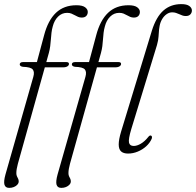

<svg xmlns="http://www.w3.org/2000/svg" viewBox="-30 -739 953 934"><path d="M166.5 -411.5 174.5 -437H293Q299 -437 302.2 -434.8Q305.5 -432.5 305.5 -428Q305.5 -423 301.8 -419.2Q298 -415.5 292 -413.5Q286 -411.5 278.5 -411.5ZM66 -426Q66 -431 70 -434Q74 -437 81.5 -437H149.5L184.5 -567.5Q203.5 -640 242.2 -676.8Q281 -713.5 341.5 -713.5Q370.5 -713.5 383.8 -703.8Q397 -694 397 -681Q397 -669 389.5 -661.2Q382 -653.5 367.5 -653.5Q358 -653.5 349.8 -657Q341.5 -660.5 333.8 -665Q326 -669.5 317.2 -673Q308.5 -676.5 296.5 -676.5Q271 -676.5 252.5 -658.2Q234 -640 226.5 -610Q222.5 -596 220.5 -580Q218.5 -564 217.5 -547.5Q216.5 -531 214.2 -514.2Q212 -497.5 207.5 -481L57 57.5Q53.5 71 51.5 82Q49.5 93 49.5 103.5Q49.5 112.5 52.5 118.8Q55.5 125 58.2 130.5Q61 136 61 143.5Q61 152 54.5 159.2Q48 166.5 37.5 170.8Q27 175 15 175Q-3.5 175 -8.2 159.8Q-13 144.5 -3.5 110L132 -365Q139 -389 129.2 -401Q119.5 -413 81 -414Q72.5 -415.5 69.2 -418.8Q66 -422 66 -426ZM420 -411.5 428 -437H546.5Q552.5 -437 555.8 -434.8Q559 -432.5 559 -428Q559 -423 555.2 -419.2Q551.5 -415.5 545.5 -413.5Q539.5 -411.5 532 -411.5ZM319.5 -426Q319.5 -431 323.5 -434Q327.5 -437 335 -437H403L438 -567.5Q457 -640 495.8 -676.8Q534.5 -713.5 595 -713.5Q624 -713.5 637.2 -703.8Q650.5 -694 650.5 -681Q650.5 -669 643 -661.2Q635.5 -653.5 621 -653.5Q611.5 -653.5 603.2 -657Q595 -660.5 587.2 -665Q579.5 -669.5 570.8 -673Q562 -676.5 550 -676.5Q524.5 -676.5 506 -658.2Q487.5 -640 480 -610Q476 -596 474 -580Q472 -564 471 -547.5Q470 -531 467.8 -514.2Q465.5 -497.5 461 -481L310.5 57.5Q307 71 305 82Q303 93 303 103.5Q303 112.5 306 118.8Q309 125 311.8 130.5Q314.5 136 314.5 143.5Q314.5 152 308 159.2Q301.5 166.5 291 170.8Q280.5 175 268.5 175Q250 175 245.2 159.8Q240.5 144.5 250 110L385.5 -365Q392.5 -389 382.8 -401Q373 -413 334.5 -414Q326 -415.5 322.8 -418.8Q319.5 -422 319.5 -426ZM852 -719Q878.5 -719 891 -709.8Q903.5 -700.5 903.5 -688Q903.5 -677 896 -669Q888.5 -661 873.5 -661Q864.5 -661 857 -663.8Q849.5 -666.5 842 -670Q834.5 -673.5 826.2 -676.2Q818 -679 807.5 -679Q793.5 -679 780.8 -670.2Q768 -661.5 759 -646.5Q750 -631.5 746.5 -613Q744.5 -604 743.8 -595.5Q743 -587 742.5 -578.5Q742 -570 741.2 -561Q740.5 -552 738.8 -541.8Q737 -531.5 733.5 -519.5L608.5 -110.5Q594 -62 597.5 -45.5Q601 -29 620.5 -29Q636.5 -29 655.2 -40Q674 -51 691.5 -73Q695 -77.5 698 -79Q701 -80.5 704 -79.5Q708 -78.5 709 -74.2Q710 -70 708 -64Q699 -43.5 681 -27.2Q663 -11 640 -1.5Q617 8 593 8Q570.5 8 559 -2.5Q547.5 -13 547.5 -36.5Q547.5 -60 559 -98.5L709 -590.5Q730 -657 765.2 -688Q800.5 -719 852 -719Z"/></svg>

Font: Fraunces 72pt Soft Wonky ExtraLight
Style: Italic
Weight: 250
Italic angle: -16°
Version: Version 1.000;[b76b70a41]